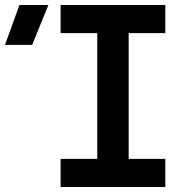

<svg xmlns="http://www.w3.org/2000/svg" viewBox="-153 -750 773 770"><path d="M-24 -570 41 -730H-75L-133 -570ZM510 0V-113H363V-617H510V-730H90V-617H237V-113H90V0Z"/></svg>

Font: Tekne LDO
Style: Bold
Weight: 700
Monospace: yes
Designer: Alessio Laiso, Mario Rullo, Paolo Rosset
Foundry: Alessio Laiso
Version: Version 1.000;hotconv 1.0.109;makeotfexe 2.5.65596